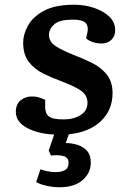

<svg xmlns="http://www.w3.org/2000/svg" viewBox="-20 -556 553 812"><path d="M231 236Q207 236 178.5 230Q150 224 133 214L151 160Q164 165 182 168.5Q200 172 216 172Q239 172 254.5 163.5Q270 155 270 133Q270 109 246.5 103.5Q223 98 196 102L186 81L209 13Q140 10 93.5 -15.5Q47 -41 47 -83Q47 -115 67 -131.5Q87 -148 115 -148Q133 -148 148 -143Q163 -138 171 -134V-104Q171 -76 187 -63.5Q203 -51 249 -51Q292 -51 321 -69.5Q350 -88 350 -121Q350 -155 319.5 -174.5Q289 -194 243 -211Q202 -226 164 -244.5Q126 -263 102 -294Q78 -325 78 -376Q78 -411 98.5 -448Q119 -485 166 -510.5Q213 -536 294 -536Q339 -536 378.5 -522.5Q418 -509 442.5 -485.5Q467 -462 467 -429Q468 -405 452 -388.5Q436 -372 409 -372Q389 -372 371 -378.5Q353 -385 344 -394L350 -421Q355 -445 342 -459Q329 -473 288 -473Q233 -473 210.5 -454Q188 -435 187 -409Q187 -379 216 -360.5Q245 -342 291 -324Q330 -309 368 -290.5Q406 -272 431 -241.5Q456 -211 456 -162Q456 -91 407 -44Q358 3 271 12L258 49Q283 49 307.5 56.5Q332 64 348 82Q364 100 364 131Q364 176 329 206Q294 236 231 236Z"/></svg>

Font: Literata 7pt SemiBold
Style: Italic
Weight: 600
Italic angle: -2°
Designer: Latin by Veronika Burian and Jose Scaglione. Greek by Irene Vlachou. Cyrillic by Vera Evstafieva
Foundry: TypeTogether
Version: Version 3.002